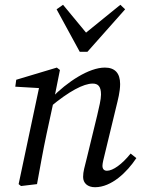

<svg xmlns="http://www.w3.org/2000/svg" viewBox="-20 -771 603 804"><path d="M68 8 135 0C148 -71 160 -140 175 -210L204 -344L206 -353L231 -478L218 -488L48 -437L44 -408L164 -401L146 -415L58 0L68 8ZM378 13C447 13 512 -50 551 -109L527 -128C491 -83 453 -56 428 -56C416 -56 409 -63 409 -77C409 -87 414 -107 421 -135L466 -321C474 -354 483 -387 483 -419C483 -465 461 -488 419 -488C353 -488 262 -429 195 -360H189L190 -323C269 -389 330 -421 368 -421C390 -421 403 -410 403 -375C403 -355 395 -322 387 -288L344 -111C334 -70 328 -53 328 -30C328 -4 347 13 378 13ZM244 -751 217 -732 314 -554H346L504 -732L484 -751L314 -613H358L244 -751Z"/></svg>

Font: Source Serif 4 Variable
Style: Italic
Weight: 400
Italic angle: -12°
Designer: Frank Grießhammer
Foundry: Adobe Systems Incorporated
Version: Version 4.004;hotconv 1.0.116;makeotfexe 2.5.65601